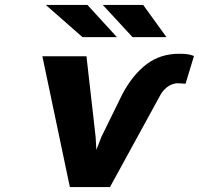

<svg xmlns="http://www.w3.org/2000/svg" viewBox="-20 -755 803 775"><path d="M729 -417 763 -529C747 -536 728 -538 703 -538C653 -538 609 -524 572 -496C535 -468 502 -428 474 -375L389 -202L369 -150L366 -202L329 -528H151L262 0H424L626 -369C638 -392 663 -419 699 -419C706 -419 723 -417 729 -417ZM452 -605 333 -735H165L313 -605ZM652 -605 558 -735H395L515 -605Z"/></svg>

Font: Asimov
Style: XWidIt
Weight: 500
Designer: Google
Version: Version 2.000980; 2014